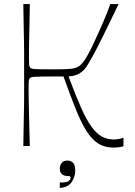

<svg xmlns="http://www.w3.org/2000/svg" viewBox="-20 -720 665 947"><path d="M95 0Q96 -72 97 -118Q98 -164 98.5 -194.5Q99 -225 99 -247.5Q99 -270 99 -293.5Q99 -317 99 -350Q99 -383 99 -406.5Q99 -430 99 -452.5Q99 -475 98.5 -505.5Q98 -536 97 -582Q96 -628 95 -700H127Q126 -622 125 -578.5Q124 -535 123.5 -512Q123 -489 123 -473.5Q123 -458 123 -437Q123 -410 124 -400.5Q125 -391 129 -386Q134 -382 142 -380.5Q150 -379 172.5 -378.5Q195 -378 241 -378Q291 -378 316 -379.5Q341 -381 352 -385Q363 -389 372 -395Q389 -408 408 -440.5Q427 -473 443 -509Q461 -548 472.5 -573.5Q484 -599 492 -618Q500 -637 507.5 -655.5Q515 -674 524 -700H565Q517 -600 487 -539.5Q457 -479 440 -448Q423 -417 415 -404.5Q407 -392 403 -386Q394 -374 382 -364.5Q370 -355 354 -349.5Q338 -344 318 -343Q353 -249 380 -188.5Q407 -128 432 -94Q457 -60 483.5 -46Q510 -32 543 -32Q551 -32 558.5 -33Q566 -34 574 -36Q582 -38 589 -41V1Q584 3 577 4.5Q570 6 561.5 7Q553 8 541 8Q496 8 464 -12.5Q432 -33 405.5 -75.5Q379 -118 352.5 -184.5Q326 -251 293 -343Q224 -343 190.5 -342.5Q157 -342 145.5 -341Q134 -340 129 -336Q123 -332 122 -320Q121 -308 121 -274Q121 -268 121.5 -236.5Q122 -205 123 -161.5Q124 -118 125 -74.5Q126 -31 127 0ZM275 207V180Q277 180 279 180Q281 180 283 180Q309 180 318.5 173Q328 166 328 156Q328 150 323.5 149Q319 148 312 148Q295 148 285 138.5Q275 129 275 113Q275 95 284.5 83.5Q294 72 313 72Q328 72 339.5 82Q351 92 351 122Q351 152 333.5 178Q316 204 275 207Z"/></svg>

Font: Ojuju ExtraLight
Style: Regular
Weight: 200
Designer: Chisaokwu Joboson, Mirko Velimirovic
Foundry: Udi Foundry
Version: Version 1.000